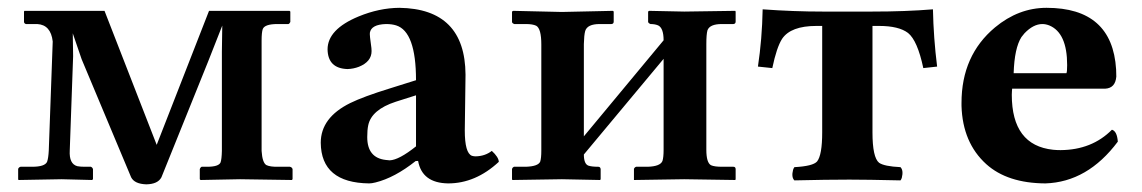

<svg xmlns="http://www.w3.org/2000/svg" viewBox="-20 -464 2951 496"><path d="M43 -436H250L384.8 -89.8L520 -436H728L730 -434.1V-407.2Q728 -402.8 725.1 -401.9H696.8Q663.6 -401.9 658.7 -388.7Q655.8 -379.9 655.8 -358.9V-74.2Q657.7 -43.9 668 -37.6Q677.7 -32.7 699.2 -33.2H729Q734.9 -31.7 735.8 -26.9V-1L733.9 1L600.1 -1L498 1L496.1 -1V-26.9Q497.6 -31.7 501 -33.2H515.1Q544.9 -33.2 549.8 -44.4Q552.7 -52.7 553.2 -74.2V-330.1L554.2 -397.9L518.1 -306.2L397 -5.9Q387.7 11.7 357.9 12.2Q327.6 11.2 318.8 -5.9L190.9 -311L168 -377.9L168.9 -318.8L160.2 -75.2Q158.2 -40.5 179.7 -34.7Q187.5 -33.2 198.2 -33.2H214.8Q219.2 -31.2 220.2 -26.9V-1L217.8 1L139.2 -1L27.8 1L26.9 -1V-27.8Q28.8 -32.2 33.2 -33.2H63Q95.7 -33.2 101.6 -45.9Q105 -55.2 106 -75.2L116.2 -356.9Q111.3 -399.9 76.2 -401.9H46.9Q42.5 -403.3 42 -407.2V-434.1Z M1060.1 -48.3 1053.7 -47.9Q999.5 -4.9 950.2 7.3Q940.4 9.8 933.6 9.8Q809.6 8.3 808.6 -95.2Q808.6 -160.2 884.8 -197.8Q918.5 -214.4 987.8 -235.8L1054.7 -256.8Q1054.7 -382.3 1003.4 -398.4Q992.2 -401.9 977.5 -401.9Q939 -400.9 935.5 -379.4Q934.6 -373.5 939.5 -339.8Q939.9 -335 939.9 -332Q939.9 -304.7 907.2 -291.5Q893.1 -286.1 877.9 -285.6Q827.1 -287.1 826.2 -336.4Q826.2 -388.2 906.2 -421.4Q959.5 -443.4 1011.7 -443.8Q1181.6 -441.4 1182.6 -271L1180.7 -127Q1180.7 -68.4 1199.2 -61.5Q1204.1 -60.1 1208.5 -60.1Q1232.9 -60.5 1250.5 -74.2Q1268.1 -58.1 1268.6 -45.9Q1208.5 9.8 1137.7 9.8Q1070.3 8.8 1060.1 -48.3ZM1054.7 -217.8 1002.4 -201.2Q939.5 -180.7 931.2 -140.1Q928.7 -128.4 928.7 -109.9Q928.7 -56.2 976.6 -50.8Q981.9 -50.3 986.8 -49.8Q1010.7 -50.8 1054.7 -85.9Z M1431.6 -433.1 1563.5 -436 1565.4 -434.1V-408.2Q1565.4 -402.3 1559.6 -401.9H1529.3Q1497.1 -401.9 1491.7 -383.8Q1488.8 -373 1488.3 -350.1V-111.8L1694.3 -359.9Q1694.3 -391.6 1680.2 -398.4Q1671.9 -401.9 1660.6 -401.9Q1655.3 -403.8 1654.3 -407.2V-434.1L1656.7 -436Q1657.7 -436 1747.6 -434.1L1879.4 -436L1880.4 -434.1V-408.2Q1880.4 -402.3 1874.5 -401.9H1844.7Q1813.5 -401.9 1807.6 -385.7Q1804.7 -375.5 1804.7 -350.1V-77.1Q1804.7 -43.5 1816.9 -37.1Q1825.7 -33.2 1844.7 -33.2H1874.5Q1880.4 -33.2 1880.4 -26.9V-1L1879.4 1Q1878.4 1 1747.6 -1L1617.7 1V-1V-27.8Q1619.6 -32.2 1623.5 -33.2H1653.3Q1686 -34.2 1691.4 -48.3Q1694.3 -57.6 1694.3 -77.1V-312L1488.3 -64.9Q1488.3 -40.5 1500 -36.1Q1508.8 -33.2 1525.4 -33.2Q1531.2 -33.2 1531.7 -26.9V-1L1530.3 1Q1529.3 1 1431.6 -1L1303.7 1L1302.7 -1V-27.8Q1304.2 -31.7 1307.6 -33.2H1338.4Q1370.1 -34.2 1375.5 -46.4Q1378.4 -55.2 1378.4 -75.2V-349.1Q1378.4 -390.1 1365.2 -397.5Q1356 -401.9 1338.4 -401.9H1308.6Q1303.2 -403.8 1302.7 -407.2V-434.1L1305.7 -436Z M2104 -122.1V-397H2088.9Q2022.9 -397 2000.5 -363.8Q1986.3 -341.8 1975.1 -288.1L1938 -292Q1948.7 -362.8 1950.2 -439.9Q2030.3 -434.1 2106 -434.1H2231.9Q2319.8 -434.1 2390.1 -439.9Q2391.6 -366.2 2400.9 -292Q2399.9 -292 2365.2 -288.1Q2350.1 -359.4 2325.7 -378.9Q2301.8 -397 2251 -397H2233.9V-122.1Q2233.9 -57.1 2251 -43.5Q2264.2 -34.2 2306.2 -32.2Q2314.5 -23.9 2309.6 -4.4Q2308.1 0 2306.2 2Q2219.7 0 2174.3 0Q2115.7 0 2032.2 2Q2023.9 -6.3 2028.8 -25.4Q2030.3 -29.8 2032.2 -32.2Q2080.1 -34.7 2090.8 -46.9Q2104 -63.5 2104 -122.1Z M2598.6 -274.9H2734.9Q2736.8 -277.8 2736.8 -295.9Q2736.8 -379.4 2690.4 -398.4Q2681.2 -401.9 2672.9 -401.9Q2649.4 -401.9 2626.5 -377.9Q2622.1 -372.6 2618.7 -368.2Q2600.6 -339.8 2598.6 -274.9ZM2852.5 -128.9Q2865.7 -125 2867.7 -98.1Q2789.6 6.3 2680.7 9.8Q2582.5 9.3 2527.8 -40Q2466.8 -95.2 2463.9 -190.4Q2463.9 -194.8 2463.9 -198.2Q2463.9 -320.8 2550.3 -393.1Q2611.3 -443.8 2683.6 -443.8Q2853.5 -443.8 2863.3 -284.7Q2863.8 -274.9 2863.8 -266.1Q2861.3 -236.3 2835 -234.9H2594.7Q2594.7 -232.4 2594.2 -228.5Q2593.8 -222.2 2593.8 -219.2Q2593.8 -88.4 2700.7 -77.1Q2710 -76.2 2719.7 -76.2Q2800.8 -76.7 2852.5 -128.9Z"/></svg>

Font: Linux Libertine O
Style: Bold
Weight: 700
Designer: Philipp H. Poll
Foundry: Philipp H. Poll
Version: Version 5.0.0